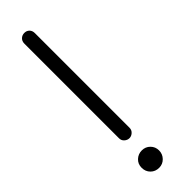

<svg xmlns="http://www.w3.org/2000/svg" viewBox="-268 -785 787 787"><g transform="rotate(-45 125.5 -391.0)"><path d="M101 -172Q89 -172 79.5 -180.5Q70 -189 70 -202V-751Q70 -765 79 -773.5Q88 -782 101 -782Q114 -782 122.5 -773.5Q131 -765 131 -751V-202Q131 -189 121.5 -180.5Q112 -172 101 -172ZM101 0Q79 0 64.5 -14.5Q50 -29 50 -51Q50 -73 65 -87Q80 -101 101 -101Q122 -101 136.5 -86.5Q151 -72 151 -51Q151 -30 136.5 -15Q122 0 101 0Z"/></g></svg>

Font: ComfortaaLight
Style: Regular
Weight: 300
Designer: Johan Aakerlund
Foundry: Johan Aakerlund
Version: Version 3.104; ttfautohint (v1.8.1.43-b0c9)